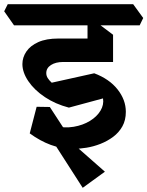

<svg xmlns="http://www.w3.org/2000/svg" viewBox="-67 -659 704 917"><path d="M282 52Q227 52 175.5 33Q124 14 75 -22L108 -149L171 -148L248 -30L192 -58Q241 -46 285 -53.5Q329 -61 362.5 -81.5Q396 -102 413 -130.5Q430 -159 425 -189L262 -145Q197 -162 147 -195.5Q97 -229 68.5 -271Q40 -313 40 -353Q40 -385 59 -413Q78 -441 116 -458Q154 -475 212 -475H388L473 -363H235Q199 -363 176.5 -348.5Q154 -334 154 -310Q154 -297 161 -286Q168 -275 180 -264L383 -309Q455 -282 494.5 -232Q534 -182 534 -125Q534 -85 517.5 -55.5Q501 -26 473.5 -5.5Q446 15 413 28Q380 41 346 46.5Q312 52 282 52ZM328 238 163 -19 226 -22 434 161ZM473 -363 351 -378V-581L384 -560L473 -493ZM0 -538 -47 -605 -30 -639H569L617 -573L600 -538Z"/></svg>

Font: Eczar SemiBold
Style: Regular
Weight: 600
Designer: Vaibhav Singh
Foundry: Rosetta Type Foundry
Version: Version 2.000